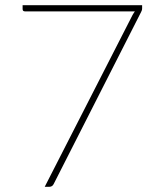

<svg xmlns="http://www.w3.org/2000/svg" viewBox="-20 -723 620 743"><path d="M530 -703V-691Q530 -686.5 528.8 -682.8Q527.5 -679 526 -676.5L187.5 -10.5Q182.5 0 169.5 0H153L493 -665Q495.5 -669 497.5 -672.5Q499.5 -676 502 -679H76.5Q67.5 -679 67.5 -688V-703Z"/></svg>

Font: Lato ExtraLight
Style: Regular
Weight: 275
Designer: Lukasz Dziedzic with Adam Twardoch and Botio Nikoltchev
Foundry: tyPoland Lukasz Dziedzic
Version: Version 2.015; 2015-08-06; http://www.latofonts.com/